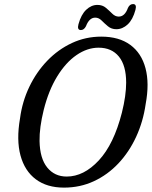

<svg xmlns="http://www.w3.org/2000/svg" viewBox="-20 -886 727 920"><path d="M465 -710.5Q550.5 -710.5 604.2 -671Q658 -631.5 677.2 -559Q696.5 -486.5 678 -387.5Q666 -303.5 632.5 -230.8Q599 -158 547.5 -103.2Q496 -48.5 430 -17.8Q364 13 286.5 13Q205 13 151.8 -26.8Q98.5 -66.5 78.2 -141Q58 -215.5 76 -319Q86.5 -399 120.5 -470Q154.5 -541 206.5 -595Q258.5 -649 324.5 -679.8Q390.5 -710.5 465 -710.5ZM299.5 -40Q381.5 -40 453.5 -117.5Q525.5 -195 564 -346Q574.5 -388 579.5 -424Q584.5 -460 584.5 -490Q584.5 -572 549.8 -614.8Q515 -657.5 452.5 -657.5Q398 -657.5 346.5 -622Q295 -586.5 254 -519.8Q213 -453 189.5 -359.5Q168.5 -274.5 169.5 -210.5Q171 -127 206.2 -83.5Q241.5 -40 299.5 -40ZM537.5 -746Q514 -746 497.2 -760Q480.5 -774 466.8 -787.8Q453 -801.5 436.5 -801.5Q407.5 -801.5 392 -760.5Q382.5 -742 367.5 -742Q348.5 -742 356 -770Q368.5 -816 393 -839.2Q417.5 -862.5 447 -862.5Q471 -862.5 487.5 -848.5Q504 -834.5 518 -820.5Q532 -806.5 549 -806.5Q578 -806.5 593 -848Q601.5 -866.5 617.5 -866.5Q636.5 -866.5 629 -838.5Q616.5 -792 591.8 -769Q567 -746 537.5 -746Z"/></svg>

Font: Fraunces 144pt S100
Style: Italic
Weight: 400
Italic angle: -16°
Version: Version 1.000; ttfautohint (v1.8.3)